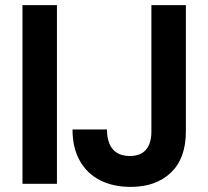

<svg xmlns="http://www.w3.org/2000/svg" viewBox="-20 -720 816 752"><path d="M68 0V-700H203V0ZM492 12Q423 12 372 -14Q321 -40 292.5 -90.5Q264 -141 264 -213H399Q399 -181 408.5 -157.5Q418 -134 438 -121.5Q458 -109 488 -109Q518 -109 536.5 -120.5Q555 -132 564 -153.5Q573 -175 573 -205V-700H708V-205Q708 -100 649.5 -44Q591 12 492 12Z"/></svg>

Font: DM Sans 17pt
Style: Bold
Weight: 700
Version: Version 4.004;gftools[0.9.30]